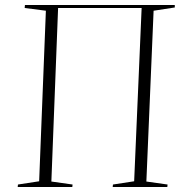

<svg xmlns="http://www.w3.org/2000/svg" viewBox="-20 -750 739 770"><path d="M51 0 52 -10 137 -23 164 -707 79 -718 80 -730H681V-720L596 -707L567 -22L652 -10L651 0H432L433 -10L518 -23L548 -718H213L186 -22L271 -10L270 0Z"/></svg>

Font: Display Extralight
Style: Italic
Weight: 200
Italic angle: -2°
Designer: Latin by Veronika Burian and Jose Scaglione. Greek by Irene Vlachou. Cyrillic by Vera Evstafieva
Foundry: TypeTogether
Version: Version 3.002